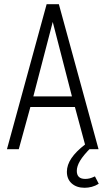

<svg xmlns="http://www.w3.org/2000/svg" viewBox="-20 -707 501 910"><path d="M13 0H69L124 -200H335L389 0H447L259 -687H201ZM138 -250 230 -603 321 -250ZM381 183Q398 183 415 178.5Q432 174 448 164L430 129Q415 136 405 138.5Q395 141 384 141Q364 141 354 131.5Q344 122 344 103Q344 81 359.5 55Q375 29 410 -6L383 -22Q340 11 318.5 43Q297 75 297 107Q297 142 320 162.5Q343 183 381 183Z"/></svg>

Font: Secuela Light
Style: Regular
Weight: 300
Designer: Fernando Haro
Foundry: deFharo
Version: Version 1.708